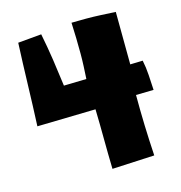

<svg xmlns="http://www.w3.org/2000/svg" viewBox="-111 -844 900 954"><g transform="rotate(-15 339.5 -366.5)"><path d="M649.4 -315.4 558.6 -313.5Q558.6 -234.4 561 -156.7Q563.5 -79.1 568.4 0L350.6 10.7Q348.6 -65.4 348.1 -142.6Q347.7 -219.7 345.7 -296.9L44.9 -290Q49.8 -396.5 52.7 -502.9Q55.7 -609.4 60.5 -715.8L181.6 -726.6Q195.3 -658.2 205.6 -589.4Q215.8 -520.5 224.6 -451.2L340.8 -454.1Q342.8 -486.3 344.2 -518.6Q345.7 -550.8 345.7 -583Q345.7 -623 344.7 -663.1Q343.8 -703.1 341.8 -743.2Q361.3 -743.2 379.9 -743.7Q398.4 -744.1 418 -744.1Q455.1 -744.1 492.7 -742.2Q530.3 -740.2 568.4 -738.3L570.3 -467.8L634.8 -469.7Q642.6 -432.6 645 -393.1Q647.5 -353.5 649.4 -315.4Z"/></g></svg>

Font: Slackey
Style: Regular
Weight: 400
Designer: Squid
Foundry: Font Diner, Inc DBA Sideshow
Version: Version 1.001